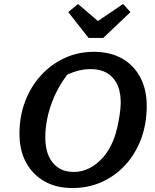

<svg xmlns="http://www.w3.org/2000/svg" viewBox="-20 -936 783 967"><path d="M345 11Q263 11 203.5 -23Q144 -57 111 -118Q78 -179 78 -263Q78 -350 106.5 -425Q135 -500 186 -556Q237 -612 305 -643.5Q373 -675 452 -675Q534 -675 593.5 -642Q653 -609 686 -547.5Q719 -486 719 -403Q719 -313 691 -237.5Q663 -162 612.5 -106.5Q562 -51 494 -20Q426 11 345 11ZM351 -70Q394 -70 431.5 -89.5Q469 -109 500 -144.5Q531 -180 551 -230Q562 -257 570 -291.5Q578 -326 583 -360Q588 -394 588 -419Q588 -500 548.5 -544Q509 -588 436 -588Q399 -588 361.5 -576.5Q324 -565 283 -542L330 -574Q292 -528 264.5 -473Q237 -418 222.5 -359Q208 -300 208 -244Q208 -189 225 -150.5Q242 -112 274 -91Q306 -70 351 -70ZM426 -745 324 -875 373 -916 473 -830 600 -916 637 -875 500 -745Z"/></svg>

Font: Piazzolla Thin
Style: Bold Italic
Weight: 700
Italic angle: -11.3°
Version: Version 2.005